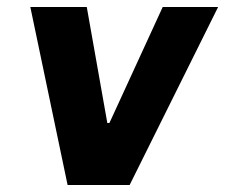

<svg xmlns="http://www.w3.org/2000/svg" viewBox="-20 -531 646 551"><path d="M174 0 67 -511H229L288 -178H294L447 -511H606L352 0Z"/></svg>

Font: Chivo Mono
Style: Bold Italic
Weight: 700
Italic angle: -8.05°
Monospace: yes
Version: Version 1.008